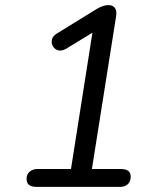

<svg xmlns="http://www.w3.org/2000/svg" viewBox="-20 -732 640 752"><path d="M123 0Q84 0 84 -31Q84 -49 96 -59.5Q108 -70 127 -70H258L342 -604L239 -541Q221 -531 207.5 -535Q194 -539 187 -551Q180 -563 183.5 -577.5Q187 -592 205 -602L359 -697Q384 -712 405 -712Q422 -712 430 -701Q438 -690 435 -670L340 -70H454Q492 -70 492 -40Q492 -22 481 -11Q470 0 449 0Z"/></svg>

Font: Nunito
Style: Italic
Weight: 400
Italic angle: -9°
Designer: Vernon Adams
Foundry: Vernon Adams
Version: Version 3.601; ttfautohint (v1.8.2.53-6de2)